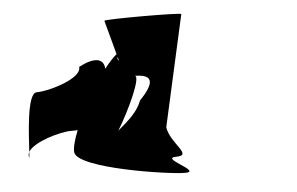

<svg xmlns="http://www.w3.org/2000/svg" viewBox="-53 -856 1444 935"><g transform="rotate(-5 669.0 -389.0)"><path d="M64 -146C66 -133 67 -144 68 -168C64 -161 63 -153 64 -146ZM68 -168C96 -215 225 -252 280 -252C292 -252 302 -252 312 -253C293 -205 283 -166 286 -146C298 -66 732 0 816 0C901 0 695 -82 779 -82C863 -82 755 -148 743 -229L864 -772C863 -780 487 -780 488 -772L533 -605C514 -590 494 -567 472 -539C469 -592 422 -599 346 -559C355 -503 192 -454 129 -454C81 -454 73 -245 68 -168ZM509 -233C568 -329 643 -492 611 -492C712 -492 696 -442 627 -370C607 -317 565 -280 509 -233ZM537 -590 542 -572C535 -578 534 -585 537 -590Z"/></g></svg>

Font: Ampere
Style: RevIta
Weight: 400
Version: Version 1